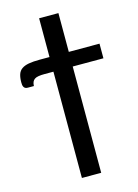

<svg xmlns="http://www.w3.org/2000/svg" viewBox="-131 -791 743 1033"><g transform="rotate(-15 240.0 -275.0)"><path d="M193 -504H139C114 -504 93.3 -502.5 77 -499.5C60.7 -496.5 47.6 -491.5 37.7 -484.5C27.9 -477.5 21 -468 17 -456C13 -444 11 -429 11 -411C11 -407 11.2 -402.8 11.7 -398.5C12.2 -394.2 13.4 -390.2 15.2 -386.8C17.1 -383.2 19.7 -380.4 23.2 -378.2C26.7 -376.1 31.7 -375 38 -375H71.5C71.8 -384.3 73.3 -392 76 -398C78.7 -404 82.7 -408.8 88.2 -412.5C93.7 -416.2 101 -418.8 110 -420.2C119 -421.8 130.2 -422.5 143.5 -422.5H193V169.5H300.5V-422.5H471.5V-504H300.5V-720H193Z"/></g></svg>

Font: Lato Semibold
Style: Regular
Weight: 600
Designer: Lukasz Dziedzic
Foundry: tyPoland Lukasz Dziedzic
Version: Version 2.006; 2014-01-15